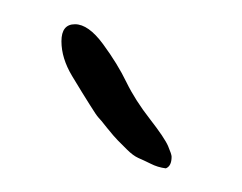

<svg xmlns="http://www.w3.org/2000/svg" viewBox="-20 -613 202 160"><path d="M123 -482.4Q123 -474.6 118.2 -472.7Q111.3 -473.6 105.5 -476.6Q99.6 -479.5 95.2 -481.4Q90.8 -483.4 85.9 -488.3L78.1 -496.1Q75.2 -499 69.3 -506.3Q63.5 -513.7 62 -515.1Q60.5 -516.6 54.7 -525.9Q48.8 -535.2 40 -549.8Q31.2 -564.5 31.2 -578.6Q31.2 -592.8 42.5 -592.8Q53.7 -592.8 65.9 -576.2Q78.1 -559.6 85.4 -544.4Q92.8 -529.3 105 -513.7Q117.2 -498 120.1 -491.2Q123 -484.4 123 -482.4Z"/></svg>

Font: Dawning of a New Day
Style: Regular
Weight: 400
Designer: Kimberly Geswein
Foundry: Kimberly Geswein
Version: Version 1.002 2010